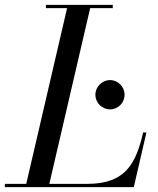

<svg xmlns="http://www.w3.org/2000/svg" viewBox="-65 -770 652 790"><path d="M485.5 0 537.5 -225H524C494.5 -98 452 -13.5 295 -13.5H138L306 -736.5H399V-750H124V-736.5H211L43 -13.5H-45V0ZM327.5 -380C327.5 -347 355 -320 388 -320C421 -320 447.5 -347 447.5 -380C447.5 -413 421 -440.5 388 -440.5C355 -440.5 327.5 -413 327.5 -380Z"/></svg>

Font: Bodoni* 16pt
Style: Italic
Weight: 400
Italic angle: -13°
Version: Version 2.3